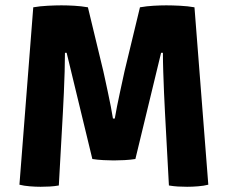

<svg xmlns="http://www.w3.org/2000/svg" viewBox="-20 -710 874 736"><path d="M107.5 -682Q133 -686.5 163.5 -688Q194 -689.5 215.5 -689.5Q237.5 -689.5 264.5 -688Q291.5 -686.5 317 -682L376 -437.5Q378 -428.5 382.8 -406.5Q387.5 -384.5 393.5 -356.8Q399.5 -329 404.8 -301.8Q410 -274.5 413 -255.5H420Q423 -274.5 428.5 -301.8Q434 -329 440 -356.8Q446 -384.5 450.8 -406.5Q455.5 -428.5 457.5 -437.5L516.5 -682Q542 -686.5 569 -688Q596 -689.5 617.5 -689.5Q639.5 -689.5 670 -688Q700.5 -686.5 725.5 -682L778.5 -2Q761.5 2.5 739 4.2Q716.5 6 697.5 6Q679.5 6 662.2 5Q645 4 627.5 1L612.5 -277.5Q610.5 -313 608.8 -354Q607 -395 605.8 -435Q604.5 -475 604.5 -507.5H597.5L499 -100.5Q481 -97.5 457 -96.2Q433 -95 416 -95Q401 -95 376.5 -96.2Q352 -97.5 334 -100.5L235.5 -507.5H229Q229 -475 227.8 -435Q226.5 -395 224.8 -354Q223 -313 221 -277.5L205.5 1Q188.5 4 171 5Q153.5 6 135.5 6Q116.5 6 94.2 4.2Q72 2.5 54.5 -2Z"/></svg>

Font: Signika
Style: Bold
Weight: 700
Designer: Anna Giedry
Foundry: Anna Giedry
Version: Version 2.001